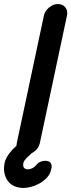

<svg xmlns="http://www.w3.org/2000/svg" viewBox="-54 -755 353 949"><path d="M163 -678Q168 -701 188.5 -718Q209 -735 232 -735Q257 -735 269.5 -718Q282 -701 277 -678L143 -48Q138 -24 117 -7Q110 -2 103 2Q98 6 93 11Q88 16 83 21V20Q65 38 62 49Q58 67 65 74.5Q72 82 83 82Q94 82 105.5 76.5Q117 71 124 62Q131 52 142 46.5Q153 41 163.5 40Q174 39 183 41.5Q192 44 196 50Q205 63 199 82Q194 106 178 123Q162 140 141.5 151.5Q121 163 99.5 168.5Q78 174 62 174Q38 174 18 165.5Q-2 157 -14.5 140.5Q-27 124 -32 101Q-37 78 -31 49Q-26 27 -7 2Q7 -17 27 -34Q28 -36 28 -40Q28 -44 29 -48Z"/></svg>

Font: VDS
Style: Bold Italic
Weight: 700
Designer: artmaker
Foundry: artmaker
Version: Version 1.000 2009 initial release